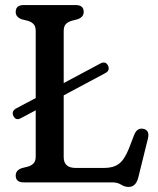

<svg xmlns="http://www.w3.org/2000/svg" viewBox="-20 -720 624 758"><path d="M33 -262Q24 -281 44 -292L121 -333V-598Q121 -615 113.2 -624Q105.5 -633 91 -637.5L65.5 -644Q42 -652.5 42 -673Q42 -700 73.5 -700H279Q310.5 -700 310.5 -673Q310.5 -652.5 286.5 -644L261.5 -637.5Q247 -633 239.2 -624Q231.5 -615 231.5 -598V-392L376.5 -469.5Q397 -480 406.5 -461Q415.5 -441.5 395 -431L231.5 -343.5V-99.5Q231.5 -57 279 -57H392.5Q427 -57 449 -73Q471 -89 488.5 -132.5L510.5 -189.5Q522 -216 545.5 -211.5Q572 -206 564 -173L526 -19.5Q516.5 18 488 18Q472 18 458 9Q444 0 423 0H73.5Q42 0 42 -27Q42 -47.5 65.5 -56L91 -62.5Q105.5 -67 113.2 -76Q121 -85 121 -102V-284.5L61.5 -253Q42.5 -243 33 -262Z"/></svg>

Font: Fraunces 72pt SuperSoft
Style: Regular
Weight: 400
Version: Version 1.000;[b76b70a41]